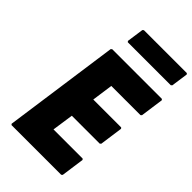

<svg xmlns="http://www.w3.org/2000/svg" viewBox="-313 -1178 1290 1290"><g transform="rotate(45 332.5 -533.0)"><path d="M665 -825 659 -832H187L179 -825L63 0L69 7H541L549 0L572 -165L566 -172H289L311 -324H576L584 -331L607 -496L601 -503H336L357 -653H634L642 -660ZM247 -1073 239 -1066 222 -946 228 -939H636L644 -946L661 -1066L655 -1073Z"/></g></svg>

Font: Hussar Woodtype
Style: BlkObl
Weight: 900
Foundry: Cannot Into Space Fonts
Version: Version 1.07